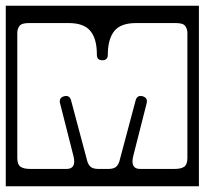

<svg xmlns="http://www.w3.org/2000/svg" viewBox="-40 -626 710 666"><path d="M-20 -606H650V20H-20ZM263 -66Q267 -53.5 274.8 -47Q282.5 -40.5 300 -40H337Q354.5 -40.5 362.2 -47Q370 -53.5 374 -66L430 -276Q435 -297.5 455 -292Q474.5 -286.5 468 -265L422 -84Q411.5 -40 446 -40H565Q588.5 -40 599.2 -47.8Q610 -55.5 610 -78V-512Q610 -525 602.8 -535.5Q595.5 -546 570 -546H432Q379.5 -546 357.2 -519.2Q335 -492.5 334 -440V-436Q334 -417 315 -417Q296 -417 296 -436V-440Q295.5 -492.5 273 -519.2Q250.5 -546 198 -546H60Q34.5 -546 27.2 -535.5Q20 -525 20 -512V-78Q20 -55.5 31 -47.8Q42 -40 65 -40H191Q225.5 -40 215 -84L169 -265Q162.5 -286.5 182 -292Q202 -297.5 207 -276Z"/></svg>

Font: Honk Rounded
Style: Regular
Weight: 400
Designer: Noopur Datye & Yesha Goshar
Foundry: Ek Type
Version: Version 1.000